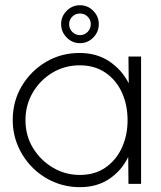

<svg xmlns="http://www.w3.org/2000/svg" viewBox="-20 -722 634 754"><path d="M484.5 -500H534V0H484.5L483.5 -105.5Q457.5 -52 409.2 -19.5Q361 13 294 13Q239.5 13 191.5 -7.5Q143.5 -28 107.2 -64.5Q71 -101 50.5 -148.8Q30 -196.5 30 -251Q30 -324 65.2 -383.5Q100.5 -443 160 -478.5Q219.5 -514 292 -514Q360 -514 409.2 -481Q458.5 -448 485.5 -395ZM293.5 -35Q352.5 -35 394.5 -64.2Q436.5 -93.5 458.8 -142.2Q481 -191 481 -250Q481 -310.5 458.5 -359.2Q436 -408 393.8 -436.8Q351.5 -465.5 293.5 -465.5Q234 -465.5 185.8 -436.5Q137.5 -407.5 108.8 -358.5Q80 -309.5 80 -250Q80 -189.5 109.5 -141Q139 -92.5 187.5 -63.8Q236 -35 293.5 -35ZM294 -552.5Q263.5 -552.5 241.8 -574.8Q220 -597 220 -627.5Q220 -657.5 241.8 -679.5Q263.5 -701.5 294 -701.5Q324.5 -701.5 346.2 -679.5Q368 -657.5 368 -627.5Q368 -596.5 346.2 -574.5Q324.5 -552.5 294 -552.5ZM294 -584Q311.5 -584 324 -596.5Q336.5 -609 336.5 -627.5Q336.5 -644.5 324 -656.8Q311.5 -669 294 -669Q276.5 -669 264 -656.8Q251.5 -644.5 251.5 -627.5Q251.5 -609 264 -596.5Q276.5 -584 294 -584Z"/></svg>

Font: Urbanist ExtraLight
Style: Regular
Weight: 200
Designer: Corey Hu
Foundry: Corey Hu
Version: Version 1.330; ttfautohint (v1.8.4.7-5d5b)